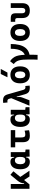

<svg xmlns="http://www.w3.org/2000/svg" viewBox="2106 -2942 1060 5313"><g transform="rotate(-90 2636.5 -285.0)"><path d="M191.4 0 172.9 -148.4H219.7Q221.2 -197.3 240.2 -242.9Q259.3 -288.6 294.9 -331.5L456.5 -527.3L553.7 -444.8ZM68.8 0V-517.6H201.2V-52.2L191.4 0ZM409.2 0 259.8 -228.5 369.1 -296.9 569.8 0Z M814.5 9.8Q717.3 9.8 663.6 -58.3Q609.9 -126.5 609.9 -253.9Q609.9 -384.3 663.8 -455.8Q717.8 -527.3 816.4 -527.3Q870.6 -527.3 900.4 -501.7Q930.2 -476.1 935.5 -423.8H981.4L951.2 -274.9Q951.2 -338.9 927 -370.8Q902.8 -402.8 854 -402.8Q803.7 -402.8 776.4 -364Q749 -325.2 749 -253.9Q749 -114.7 855 -114.7Q908.7 -114.7 929.9 -146.7Q951.2 -178.7 951.2 -242.7V-267.1L986.3 -93.8H937.5Q934.6 -59.6 918.5 -36.4Q902.3 -13.2 876 -1.7Q849.6 9.8 814.5 9.8ZM960 4.9 951.2 -151.9V-254.4H1083.5V-118.2L1154.8 -107.4V0ZM951.2 -211.4V-517.6H1083.5V-212.4Z M1535.2 9.8Q1440.9 9.8 1399.4 -39.1Q1357.9 -87.9 1357.9 -195.3V-517.6H1489.7V-232.9Q1489.7 -171.4 1505.4 -143.6Q1521.1 -115.7 1574.2 -115.7Q1594.2 -115.7 1621.3 -120.4Q1648.4 -125 1678.2 -134.3L1689.9 -10.7Q1652.3 0 1613.5 4.9Q1574.7 9.8 1535.2 9.8ZM1217.3 -394.5V-517.6H1692.9V-394.5Z M1986.3 9.8Q1889.2 9.8 1835.4 -58.3Q1781.7 -126.5 1781.7 -253.9Q1781.7 -384.3 1835.7 -455.8Q1889.6 -527.3 1988.3 -527.3Q2042.5 -527.3 2072.3 -501.7Q2102.1 -476.1 2107.4 -423.8H2153.3L2123 -274.9Q2123 -338.9 2098.9 -370.8Q2074.7 -402.8 2025.9 -402.8Q1975.6 -402.8 1948.2 -364Q1920.9 -325.2 1920.9 -253.9Q1920.9 -114.7 2026.9 -114.7Q2080.6 -114.7 2101.8 -146.7Q2123 -178.7 2123 -242.7V-267.1L2158.2 -93.8H2109.4Q2106.4 -59.6 2090.3 -36.4Q2074.2 -13.2 2047.9 -1.7Q2021.5 9.8 1986.3 9.8ZM2131.8 4.9 2123 -151.9V-254.4H2255.4V-118.2L2326.7 -107.4V0ZM2123 -211.4V-517.6H2255.4V-212.4Z M2865.2 9.8Q2795.4 9.8 2751.7 -18.3Q2708 -46.4 2686 -122.6L2560.1 -560.5Q2551.8 -590.8 2534.7 -601.1Q2517.6 -611.3 2492.7 -611.3Q2477.5 -611.3 2458 -607.4L2446.3 -726.6Q2475.1 -732.4 2506.3 -732.4Q2575.2 -732.4 2617.9 -705.6Q2660.6 -678.7 2681.6 -605.5L2806.6 -170.4Q2814.9 -140.6 2833.7 -126Q2852.5 -111.3 2878.9 -111.3Q2894 -111.3 2913.6 -115.2L2925.3 3.9Q2896.5 9.8 2865.2 9.8ZM2368.2 0 2580.1 -512.7 2670.9 -370.6 2605 -350.6Q2614.7 -308.6 2610.4 -268.3Q2606 -228 2592.8 -194.3L2518.1 0Z M3222.7 9.8Q3110.8 9.8 3049.3 -60.5Q2987.8 -130.9 2987.8 -258.8Q2987.8 -387.2 3049.3 -457.3Q3110.8 -527.3 3222.7 -527.3Q3334.5 -527.3 3396 -457.3Q3457.5 -387.2 3457.5 -258.8Q3457.5 -130.9 3396 -60.5Q3334.5 9.8 3222.7 9.8ZM3222.9 -115.7Q3268.1 -115.7 3292.7 -153.1Q3317.4 -190.5 3317.4 -258.9Q3317.4 -327.6 3292.7 -364.7Q3268.1 -401.9 3222.7 -401.9Q3177.7 -401.9 3152.8 -364.7Q3127.9 -327.5 3127.9 -258.8Q3127.9 -190.4 3152.8 -153.1Q3177.7 -115.7 3222.9 -115.7ZM3155.3 -609.4 3246.1 -794.9H3386.2L3285.6 -609.4Z M3688.5 9.8V-115.7Q3943.4 -115.7 3943.4 -517.6H4075.7Q4075.7 9.8 3688.5 9.8ZM3642.1 224.6Q3644.5 176.8 3645.8 119.4Q3647 62 3647 -4.9Q3647 -105.5 3641.4 -174.8Q3635.7 -244.1 3621.6 -291.9Q3607.4 -339.6 3582.8 -373.4Q3558.1 -407.2 3520 -435.5L3600.1 -537.1Q3653.9 -500 3688.7 -457.3Q3723.5 -414.6 3743.5 -356Q3763.4 -297.4 3771.4 -212.4Q3779.3 -127.4 3779.3 -4.9Q3779.3 62 3778.1 119.4Q3776.9 176.8 3774.4 224.6Z M4394.5 9.8Q4282.7 9.8 4221.2 -60.5Q4159.7 -130.9 4159.7 -258.8Q4159.7 -387.2 4221.2 -457.3Q4282.7 -527.3 4394.5 -527.3Q4506.4 -527.3 4567.9 -457.3Q4629.4 -387.2 4629.4 -258.8Q4629.4 -130.9 4567.9 -60.5Q4506.4 9.8 4394.5 9.8ZM4394.8 -115.7Q4439.9 -115.7 4464.6 -153.1Q4489.3 -190.5 4489.3 -258.9Q4489.3 -327.6 4464.6 -364.7Q4440 -401.9 4394.5 -401.9Q4349.6 -401.9 4324.7 -364.7Q4299.8 -327.5 4299.8 -258.8Q4299.8 -190.4 4324.7 -153.1Q4349.6 -115.7 4394.8 -115.7Z M5000 9.8Q4793.9 9.8 4793.9 -200.2V-326.2Q4793.9 -363.8 4781.7 -379.2Q4769.5 -394.5 4739.3 -394.5H4689.9V-517.6H4787.6Q4864.3 -517.6 4895.3 -487.1Q4926.3 -456.5 4926.3 -380.9V-204.1Q4926.3 -115.7 4999.9 -115.7Q5073.2 -115.7 5073.2 -204.1V-517.6H5205.6V-200.2Q5205.6 9.8 5000 9.8Z"/></g></svg>

Font: Cascadia Code PL
Style: Regular
Weight: 400
Monospace: yes
Designer: Aaron Bell
Foundry: Saja Typeworks
Version: Version 2102.003